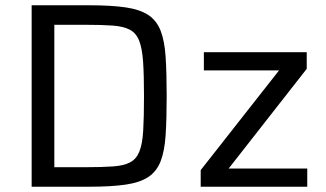

<svg xmlns="http://www.w3.org/2000/svg" viewBox="-20 -708 1237 728"><path d="M100 0V-688H318Q402 -688 456.5 -680Q511 -672 542.5 -651Q574 -630 589 -591.5Q604 -553 608 -492.5Q612 -432 612 -344Q612 -256 608 -195.5Q604 -135 589 -96.5Q574 -58 542.5 -37Q511 -16 456.5 -8Q402 0 318 0ZM186 -74H304Q368 -74 409 -77Q450 -80 473.5 -92.5Q497 -105 508.5 -133.5Q520 -162 523 -213Q526 -264 526 -344Q526 -424 522.5 -474.5Q519 -525 507.5 -554Q496 -583 472 -595.5Q448 -608 407.5 -611Q367 -614 304 -614H186ZM741 0V-63L1038 -441H753V-510H1143V-447L847 -69H1145V0Z"/></svg>

Font: Saira
Style: Regular
Weight: 400
Designer: Hector Gatti with collaboration of the Omnibus-Type team
Foundry: Omnibus-Type
Version: Version 1.100; ttfautohint (v1.8.3)